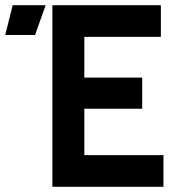

<svg xmlns="http://www.w3.org/2000/svg" viewBox="-156 -720 686 740"><path d="M464 -700H46V0H474V-122H169V-301H392V-421H169V-578H464ZM-136 -585H-21L20 -700H-107Z"/></svg>

Font: Fervojo
Style: Bold
Weight: 700
Designer: kohakuno
Version: ver.1.0